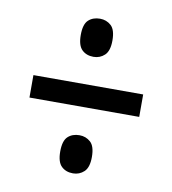

<svg xmlns="http://www.w3.org/2000/svg" viewBox="-64 -665 552 615"><g transform="rotate(10 212.5 -357.5)"><path d="M213 -485Q190 -485 175.5 -499Q161 -513 161 -547Q161 -582 175.5 -595.5Q190 -609 213 -609Q234 -609 249 -595.5Q264 -582 264 -547Q264 -513 249 -499Q234 -485 213 -485ZM34 -321V-394H391V-321ZM213 -106Q190 -106 175.5 -120Q161 -134 161 -168Q161 -203 175.5 -216.5Q190 -230 213 -230Q234 -230 249 -216.5Q264 -203 264 -168Q264 -134 249 -120Q234 -106 213 -106Z"/></g></svg>

Font: Noto Serif Armenian ExtraCondensed Black
Style: Regular
Weight: 900
Width: 2
Designer: Monotype Design Team
Foundry: Monotype Imaging Inc.
Version: Version 2.008; ttfautohint (v1.8.4.7-5d5b)